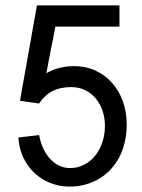

<svg xmlns="http://www.w3.org/2000/svg" viewBox="-20 -690 531 719"><path d="M118.3 -669.9 54.8 -312.7 126 -302.4Q137.7 -319.1 150.6 -330.8Q163.5 -342.5 178.4 -349.9Q193.4 -357.2 210.4 -360.5Q227.4 -363.9 247.1 -363.9Q275.5 -363.9 298.7 -352.5Q321.9 -341.2 338.4 -321.5Q355 -301.8 364 -275Q373 -248.3 373 -217.5Q373 -196.8 368.7 -176.9Q364.3 -157.1 356.3 -139.6Q348.4 -122.2 336.8 -107.6Q325.2 -93 310.6 -82.6Q296 -72.3 278.8 -66.5Q261.6 -60.7 242.6 -60.7Q218.9 -60.7 199.3 -70.8Q179.7 -80.9 165 -97.9Q150.3 -114.9 140.6 -137.3Q130.9 -159.7 126.6 -184.1L48.8 -175.3Q51.4 -132.9 67.9 -98.9Q84.4 -64.9 110.4 -41Q136.5 -17 170 -4.1Q203.6 8.8 240.5 8.8Q271.1 8.8 298.8 1.3Q326.5 -6.2 350.4 -20.2Q374.3 -34.2 393.4 -54.4Q412.5 -74.6 426.1 -100.3Q439.8 -126 447.1 -156.9Q454.5 -187.9 454.5 -223.1Q454.5 -270.4 440.1 -310.4Q425.7 -350.5 399.4 -379.9Q373.2 -409.4 337.1 -425.9Q301 -442.4 257.3 -442.4Q244.3 -442.4 230.5 -440.8Q216.7 -439.2 203.2 -435.9Q189.7 -432.5 177.2 -427.4Q164.7 -422.4 153.7 -415.8Q157.6 -437 161.8 -459Q166 -481 170.3 -503.1Q174.7 -525.1 179.1 -547.1Q183.6 -569.1 187.5 -590.3H427.4V-669.9Z"/></svg>

Font: SaysetthaMai Thin
Style: Regular
Weight: 100
Designer: John M. Durdin
Foundry: Lao Script for Windows
Version: Version 1.101